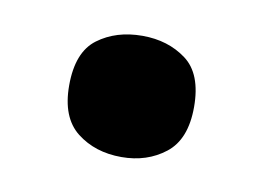

<svg xmlns="http://www.w3.org/2000/svg" viewBox="-35 -200 356 259"><g transform="rotate(10 142.5 -70.0)"><path d="M57 -70Q57 -115.8 82 -134.4Q107 -153 143 -153Q178.1 -153 203 -134.5Q228 -116 228 -70.4Q228 -26 203 -6.5Q178.1 13 143 13Q107 13 82 -6.5Q57 -26.1 57 -70Z"/></g></svg>

Font: Noto Sans Gurmukhi
Style: Regular
Weight: 400
Designer: Jelle Bosma - Monotype Design Team
Foundry: Monotype Imaging Inc.
Version: Version 2.003